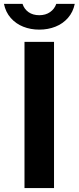

<svg xmlns="http://www.w3.org/2000/svg" viewBox="-43 -952 398 972"><path d="M230.5 -740V0H81V-740ZM156 -802Q112 -802 74.8 -816.8Q37.5 -831.5 11.5 -861Q-14.5 -890.5 -23 -932.5H71Q79.5 -906 101.5 -890.5Q123.5 -875 156 -875Q188 -875 210.5 -890.8Q233 -906.5 242 -932.5H335.5Q327 -891 301.2 -861.5Q275.5 -832 237.8 -817Q200 -802 156 -802Z"/></svg>

Font: 1883 Sans
Style: Bold
Weight: 700
Designer: 1883 Sans project is a fork of Public Sans.
Version: Version 1.009